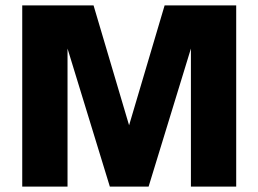

<svg xmlns="http://www.w3.org/2000/svg" viewBox="-20 -688 953 708"><path d="M851 0V-668H587L456 -226L325 -668H62V0H229V-509L385 0H528L684 -509V0Z"/></svg>

Font: Celebes ExtraBold
Style: Regular
Weight: 800
Designer: Anugrah Pasau
Foundry: Lafontype
Version: Version 1.000